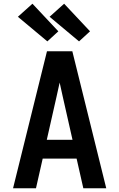

<svg xmlns="http://www.w3.org/2000/svg" viewBox="-20 -1010 640 1030"><path d="M50 0 232 -735H368L550 0H427L391 -159H209L173 0ZM369 -260 317 -490Q313 -509 308.5 -528.5Q304 -548 300 -567Q296 -548 291.5 -528.5Q287 -509 283 -490L231 -260ZM404 -788 246 -920 324 -990 463 -842ZM234 -788 76 -920 154 -990 293 -842Z"/></svg>

Font: Iosevka Custom Extended
Style: Bold
Weight: 700
Width: 7
Monospace: yes
Designer: Belleve Invis
Foundry: Belleve Invis
Version: Version 11.2.4; ttfautohint (v1.8.4)